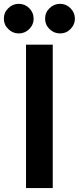

<svg xmlns="http://www.w3.org/2000/svg" viewBox="-53 -962 403 982"><path d="M43 -791Q74.2 -791 96.7 -813.5Q119.1 -835.9 119.1 -866.2Q119.1 -897.5 96.7 -919.9Q74.2 -942.4 43 -942.4Q11.7 -942.4 -10.7 -919.9Q-33.2 -898.4 -33.2 -866.2Q-33.2 -835 -10.7 -813.5Q11.7 -791 43 -791ZM254.9 -791Q286.1 -791 307.6 -813.5Q330.1 -835.9 330.1 -866.2Q330.1 -897.5 307.6 -919.9Q285.2 -942.4 254.9 -942.4Q222.7 -942.4 200.2 -919.9Q177.7 -898.4 177.7 -866.2Q177.7 -835 200.2 -813.5Q222.7 -791 254.9 -791ZM216.8 0Q216.8 -183.6 216.8 -733.4Q182.6 -733.4 80.1 -733.4Q80.1 -710 80.1 -640.6Q80.1 -480.5 80.1 0Q114.3 0 216.8 0Z"/></svg>

Font: BM-Biotif
Style: Bold
Weight: 400
Designer: Deni Anggara
Version: Version 1.000;PS 001.000;hotconv 1.0.88;makeotf.lib2.5.64776